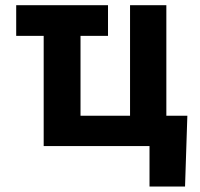

<svg xmlns="http://www.w3.org/2000/svg" viewBox="-20 -550 752 723"><path d="M386.7 -415H283.2V-114.3H469.7V-530.3H606.4V-114.3H685.5L676.8 152.3H543V0H144.5V-415H41V-530.3H386.7Z"/></svg>

Font: Pretendard GOV
Style: Bold
Weight: 700
Designer: Base glyphs from Inter by Rasmus Andersson; Hangeul glyphs from Noto Sans CJK(Source Han Sans) by Jang Soo-young and Kan
Foundry: Kil Hyung-jin
Version: Version 1.309